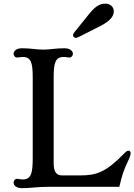

<svg xmlns="http://www.w3.org/2000/svg" viewBox="-20 -1006 724 1034"><path d="M388.7 -802.2C393.6 -802.2 398.9 -804.2 410.6 -810.1L525.9 -868.7C570.3 -892.6 592.8 -916.5 592.8 -944.8C592.8 -969.2 573.2 -986.3 548.8 -986.3C520.5 -986.3 497.1 -977.1 459.5 -930.2L381.8 -834C376.5 -827.1 373.5 -822.3 373.5 -816.4C373.5 -810.5 377.9 -802.2 388.7 -802.2ZM53.2 -22.5C53.2 -11.2 63.5 7.3 98.1 7.3C150.4 7.3 173.3 0 245.1 0H622.6C638.2 -66.4 647.9 -94.7 670.9 -141.6C680.7 -162.1 683.6 -174.8 683.6 -181.6C683.6 -189.9 678.7 -194.3 671.9 -194.3C665 -194.3 659.7 -190.9 647.5 -178.2C552.2 -80.6 501 -61.5 415.5 -61.5H313.5C285.6 -61.5 269 -78.6 269 -126.5V-587.9C269 -667 277.8 -699.2 322.8 -699.2C339.4 -699.2 342.3 -696.3 354 -696.3C365.7 -696.3 372.6 -707 372.6 -716.3C372.6 -727.5 362.3 -746.1 327.1 -746.1C276.4 -746.1 252.4 -738.8 212.9 -738.8C172.4 -738.8 149.9 -746.1 98.1 -746.1C63.5 -746.1 53.2 -727.5 53.2 -716.3C53.2 -707 60.1 -696.3 71.8 -696.3C84 -696.3 88.9 -699.2 102.5 -699.2C147.9 -699.2 156.2 -667 156.2 -587.9V-158.2C156.2 -77.1 149.9 -39.6 102.5 -39.6C86.4 -39.6 82.5 -43 71.8 -43C60.1 -43 53.2 -31.7 53.2 -22.5Z"/></svg>

Font: Stoke
Style: Regular
Weight: 400
Designer: Nicole Fally
Foundry: Nicole Fally
Version: Version 1.002